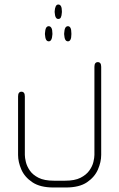

<svg xmlns="http://www.w3.org/2000/svg" viewBox="-20 -655 528 850"><path d="M222 -605Q223 -620 227 -627.5Q231 -635 238 -635Q246 -635 250 -627.5Q254 -620 254 -605V-601Q253 -585 249.5 -578Q246 -571 238 -571Q231 -571 227 -578Q223 -585 222 -601ZM196 -472Q188 -472 184 -479.5Q180 -487 179 -503V-507Q180 -524 184 -531.5Q188 -539 196 -539Q203 -539 207.5 -531.5Q212 -524 212 -507V-503Q211 -487 207 -479.5Q203 -472 196 -472ZM281 -472Q273 -472 269 -479.5Q265 -487 264 -503V-507Q265 -524 269 -531.5Q273 -539 281 -539Q288 -539 292 -531.5Q296 -524 296 -507V-503Q296 -487 292 -479.5Q288 -472 281 -472ZM272 175H216Q158 175 123.5 152Q89 129 74.5 95.5Q60 62 60 31V-228Q60 -239 64 -244Q68 -249 75 -249Q82 -249 86 -244Q90 -239 90 -228V31Q90 43 94.5 62Q99 81 112 100Q125 119 150.5 132Q176 145 219 145H268Q311 145 336.5 132Q362 119 375.5 100Q389 81 393.5 62Q398 43 398 31V-359Q398 -370 402 -375Q406 -380 413 -380Q420 -380 424 -375Q428 -370 428 -359V31Q428 62 413.5 95.5Q399 129 365 152Q331 175 272 175Z"/></svg>

Font: Beiruti ExtraLight
Style: Regular
Weight: 250
Designer: Arlette Boutros
Foundry: Boutros
Version: Version 1.41